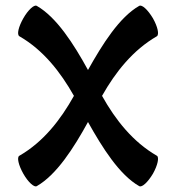

<svg xmlns="http://www.w3.org/2000/svg" viewBox="-20 -608 622 683"><path d="M111 54C181 14 242 -81 293 -174C345 -81 405 14 475 54C485 60 506 40 524 10C541 -20 547 -49 538 -54C453 -103 391 -181 343 -267C391 -352 453 -430 538 -479C547 -485 541 -513 524 -543C506 -573 485 -593 475 -587C405 -547 345 -452 293 -359C242 -452 181 -547 111 -587C102 -593 80 -573 63 -543C46 -513 39 -485 49 -479C134 -430 195 -352 243 -267C195 -181 134 -103 49 -54C39 -49 46 -20 63 10C80 40 102 60 111 54Z"/></svg>

Font: Nupuram
Style: Bold
Weight: 700
Designer: Santhosh Thottingal (santhosh.thottingal@gmail.com)
Foundry: SMC
Version: Version 1.000